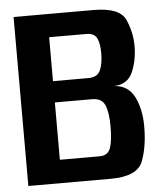

<svg xmlns="http://www.w3.org/2000/svg" viewBox="-50 -720 656 764"><g transform="rotate(-5 278.0 -337.5)"><path d="M32.5 0H362Q468 0 490.2 -57.5Q512.5 -115 512.5 -196Q512.5 -264.5 488 -313.8Q463.5 -363 407.5 -366.5Q462 -368.5 482 -415.2Q502 -462 502 -518.5Q502 -572.5 479.2 -623.8Q456.5 -675 352 -675H32.5ZM166.5 -93V-322H315Q354.5 -322 366.8 -292Q379 -262 379 -208Q379 -150.5 368.8 -121.8Q358.5 -93 325.5 -93ZM166.5 -407V-582.5H314.5Q347 -582.5 357.2 -561Q367.5 -539.5 367.5 -501Q367.5 -459.5 355.8 -433.2Q344 -407 308.5 -407Z"/></g></svg>

Font: Anybody SemiCondensed SemiBold
Style: Regular
Weight: 600
Width: 4
Version: Version 1.113;gftools[0.9.25]